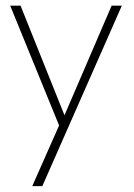

<svg xmlns="http://www.w3.org/2000/svg" viewBox="-20 -430 458 658"><path d="M201 -35 362.5 -410.5H397.5L125 208H90.5L182.5 0L15 -410.5H50.5Z"/></svg>

Font: League Spartan Thin
Style: Regular
Weight: 100
Foundry: The League of Moveable Type
Version: Version 2.002